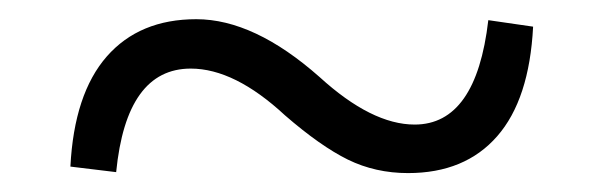

<svg xmlns="http://www.w3.org/2000/svg" viewBox="-20 -482 631 201"><path d="M314.5 -401.4Q369.1 -351.6 414.1 -351.6Q478.5 -351.6 491.2 -460.9L538.1 -454.1Q534.2 -377.9 500.5 -339.4Q466.8 -300.8 407.2 -300.8Q373 -300.8 344.2 -314.9Q315.4 -329.1 278.3 -361.3Q225.6 -410.2 179.7 -410.2Q112.3 -410.2 101.6 -301.8L53.7 -307.6Q57.6 -383.8 91.8 -422.9Q126 -461.9 185.5 -461.9Q246.1 -461.9 314.5 -401.4Z"/></svg>

Font: GenYoMin TW TTF SemiBold
Style: Regular
Weight: 600
Version: Version 1.300